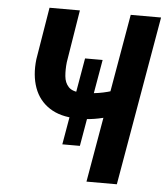

<svg xmlns="http://www.w3.org/2000/svg" viewBox="-52 -757 695 803"><g transform="rotate(5 296.0 -355.5)"><path d="M363.8 -512.7 300.3 -146.5H226.6L290 -512.7ZM123.5 -710.9H251L215.3 -490.2Q211.9 -459 214.4 -431.6Q216.8 -404.3 232.9 -387Q249 -369.6 286.1 -368.7Q304.2 -368.2 322.8 -369.6Q341.3 -371.1 359.9 -374Q378.4 -377 396.5 -381.8Q414.6 -386.7 431.6 -392.6L420.4 -282.7Q403.8 -275.9 386 -271.5Q368.2 -267.1 349.9 -264.2Q331.5 -261.2 313 -260.3Q294.4 -259.3 276.9 -259.8Q207.5 -260.7 162.4 -290.3Q117.2 -319.8 98.4 -371.8Q79.6 -423.8 87.4 -491.7ZM464.4 -710.9H591.8L468.3 0H340.8Z"/></g></svg>

Font: Roboto Condensed SemiBold
Style: Italic
Weight: 600
Italic angle: -12°
Designer: Christian Robertson
Foundry: Google
Version: Version 3.008; 2023